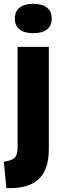

<svg xmlns="http://www.w3.org/2000/svg" viewBox="-29 -771 333 995"><path d="M22 204Q17 204 13 204Q9 204 4 204L-9 67Q30 62 46 47.5Q62 33 62 -6V-528H224V3Q224 57 210.5 95.5Q197 134 171.5 157.5Q146 181 108.5 192.5Q71 204 22 204ZM143 -599Q97 -599 72.5 -618.5Q48 -638 48 -674Q48 -712 72.5 -731.5Q97 -751 143 -751Q190 -751 214.5 -731.5Q239 -712 239 -674Q239 -638 214.5 -618.5Q190 -599 143 -599Z"/></svg>

Font: Bricolage Grotesque 48pt Condensed ExtraBold ExtraBold
Style: Regular
Weight: 800
Version: Version 1.000;gftools[0.9.30]